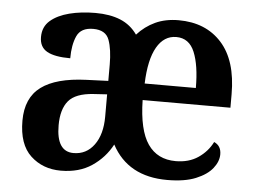

<svg xmlns="http://www.w3.org/2000/svg" viewBox="-44 -604 891 669"><g transform="rotate(5 401.0 -269.0)"><path d="M191 10Q128 10 85.5 -29.5Q43 -69 43 -152Q43 -232 95 -270.5Q147 -309 252 -313L329 -316V-373Q329 -426 317 -459Q305 -492 261 -492Q218 -492 204 -461Q190 -430 190 -383Q135 -383 108.5 -398Q82 -413 82 -448Q82 -484 107 -505.5Q132 -527 173 -537.5Q214 -548 264 -548Q315 -548 351.5 -533Q388 -518 411 -485Q438 -515 473.5 -531.5Q509 -548 555 -548Q650 -548 705.5 -486.5Q761 -425 761 -307V-260H454Q456 -155 489.5 -106.5Q523 -58 587 -58Q633 -58 665.5 -80Q698 -102 715 -136Q740 -125 740 -95Q740 -70 721 -46Q702 -22 663 -6Q624 10 563 10Q426 10 369 -97Q344 -50 299.5 -20Q255 10 191 10ZM635 -318Q635 -397 616 -443Q597 -489 552 -489Q509 -489 484 -445.5Q459 -402 456 -318ZM230 -55Q275 -55 302 -92Q329 -129 329 -191V-269L282 -266Q219 -262 194.5 -232.5Q170 -203 170 -147Q170 -55 230 -55Z"/></g></svg>

Font: Noto Serif Tamil SemiCondensed SemiBold
Style: Regular
Weight: 600
Width: 4
Designer: Indian Type Foundry, Tom Grace, and the Monotype Design Team
Foundry: Monotype Imaging Inc.
Version: Version 2.004; ttfautohint (v1.8.4.7-5d5b)